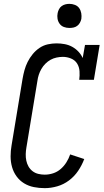

<svg xmlns="http://www.w3.org/2000/svg" viewBox="-20 -968 540 996"><path d="M212 8Q183 8 155.5 2.5Q128 -3 105 -17Q82 -31 66 -53Q50 -75 42.5 -101.5Q35 -128 35 -157Q35 -186 40 -214L97 -559Q101 -582 107 -604Q113 -626 123.5 -647Q134 -668 149.5 -687Q165 -706 185 -719.5Q205 -733 228 -738Q251 -743 273 -743Q295 -743 316 -739Q337 -735 355 -725Q373 -715 387 -700Q401 -685 409 -667L421 -735H497L467 -554H391Q394 -576 392.5 -598.5Q391 -621 380 -638.5Q369 -656 348.5 -664.5Q328 -673 306 -673Q290 -673 273.5 -669.5Q257 -666 242.5 -658Q228 -650 215.5 -637.5Q203 -625 194.5 -610Q186 -595 181 -579.5Q176 -564 174 -548L117 -203Q114 -186 113.5 -168.5Q113 -151 116.5 -134.5Q120 -118 128 -104Q136 -90 149 -80Q162 -70 178.5 -66Q195 -62 212 -62Q234 -62 255.5 -69Q277 -76 294.5 -91Q312 -106 324.5 -126Q337 -146 344 -167L417 -143Q405 -111 385.5 -82Q366 -53 338 -32Q310 -11 277 -1.5Q244 8 212 8ZM340 -823Q325 -823 311.5 -828Q298 -833 289.5 -844.5Q281 -856 278.5 -870.5Q276 -885 279 -900Q281 -910 286 -920Q291 -930 300 -936.5Q309 -943 319.5 -945.5Q330 -948 340 -948Q355 -948 369 -942.5Q383 -937 391 -925.5Q399 -914 401.5 -899.5Q404 -885 402 -870Q400 -860 394.5 -850Q389 -840 380 -833.5Q371 -827 360.5 -825Q350 -823 340 -823Z"/></svg>

Font: Iosevka Slab
Style: Italic
Weight: 400
Italic angle: -9°
Monospace: yes
Designer: Belleve Invis
Foundry: Belleve Invis
Version: Version 11.1.0; ttfautohint (v1.8.3)